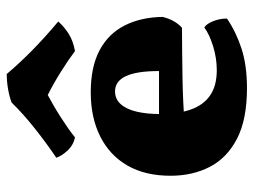

<svg xmlns="http://www.w3.org/2000/svg" viewBox="-114 -650 772 585"><g transform="rotate(-90 272.5 -357.0)"><path d="M297 9Q201 9 142.5 -21.5Q84 -52 57 -104.5Q30 -157 30 -224Q30 -301 61 -355Q92 -409 149.5 -438Q207 -467 284 -467Q362 -467 412.5 -440Q463 -413 488 -363.5Q513 -314 514 -248Q505 -211 481 -189Q448 -189 410 -188.5Q372 -188 332 -187.5Q292 -187 252 -185Q212 -183 175 -180V-259H349Q349 -327 333.5 -360Q318 -393 287 -393Q264 -393 248.5 -376Q233 -359 225.5 -328Q218 -297 218 -255Q218 -202 231.5 -163Q245 -124 274.5 -103.5Q304 -83 352 -83Q388 -83 424 -94Q460 -105 482 -121Q493 -114 501 -94Q509 -74 509 -52Q468 -24 417 -7.5Q366 9 297 9ZM147 -515Q123 -520 106.5 -538Q90 -556 85 -572Q128 -601 173.5 -637Q219 -673 253 -708Q271 -715 294.5 -719Q318 -723 340 -723Q371 -686 411 -646.5Q451 -607 500 -566Q484 -548 463 -534.5Q442 -521 410 -515Q382 -536 346 -558.5Q310 -581 276 -598Q263 -591 245.5 -581Q228 -571 210 -559.5Q192 -548 175.5 -536.5Q159 -525 147 -515Z"/></g></svg>

Font: Vollkorn Black
Style: Regular
Weight: 900
Designer: Friedrich Althausen
Foundry: Friedrich Althausen
Version: Version 5.000